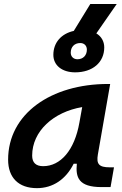

<svg xmlns="http://www.w3.org/2000/svg" viewBox="-20 -952 626 982"><path d="M168.9 10.3C250.5 10.3 316.9 -34.7 356.9 -114.7H373C366.2 -44.9 381.3 4.9 499.5 4.9H545.4L563 -96.2H541C485.8 -96.2 472.2 -113.3 480.5 -161.6L543.5 -522.5H532.2C241.2 -522.5 21.5 -370.1 21.5 -135.3C21.5 -43 75.2 10.3 168.9 10.3ZM364.3 -582C453.6 -582 513.2 -632.8 513.2 -709.5C513.2 -740.7 498 -766.1 472.7 -781.2L577.1 -931.6H441.9L357.4 -793.9C293.5 -779.8 252.9 -734.4 252.9 -671.4C252.9 -617.7 297.4 -582 364.3 -582ZM200.7 -102.1C163.6 -102.1 144.5 -120.1 144.5 -156.2C144.5 -281.2 253.4 -379.4 400.4 -404.3L386.2 -325.7C361.3 -183.1 289.6 -102.1 200.7 -102.1ZM376 -648.9C356 -648.9 341.8 -662.6 341.8 -682.6C341.8 -712.4 361.3 -731.9 390.6 -731.9C410.6 -731.9 424.3 -718.3 424.3 -698.2C424.3 -668.5 404.8 -648.9 376 -648.9Z"/></svg>

Font: Cascadia Mono SemiBold
Style: Italic
Weight: 600
Italic angle: -10°
Monospace: yes
Designer: Aaron Bell
Foundry: Saja Typeworks
Version: Version 2404.023